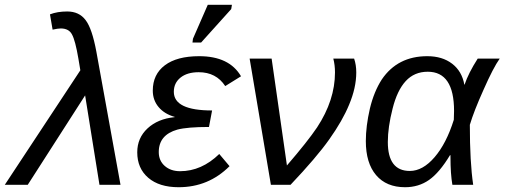

<svg xmlns="http://www.w3.org/2000/svg" viewBox="-65 -773 2110 803"><path d="M-45 0 271 -479 263 -527Q250 -604 236 -629Q223 -654 189 -654Q177 -654 155 -649L144 -713Q175 -725 216 -725Q266 -725 293 -689Q320 -654 338 -557L439 0H351L291 -374L51 0Z M688 -57Q778 -57 852 -129L895 -78Q807 10 682 10Q601 10 555 -29.5Q509 -69 509 -136Q509 -196 552 -236Q595 -276 665 -283L666 -284Q623 -296 598.5 -325Q574 -354 574 -394Q574 -462 624.5 -500Q675 -538 768 -538Q894 -538 943 -454L877 -413Q839 -471 766 -471Q718 -471 690 -448.5Q662 -426 662 -389Q662 -311 822 -311L809 -242Q719 -242 677 -231Q599 -209 599 -137Q599 -101 624 -79Q649 -57 688 -57ZM776 -595H740L742 -611L804 -753H905L902 -735Z M1071 -528 1135 -81Q1222 -182 1261 -240Q1336 -354 1336 -470Q1336 -501 1329 -528H1416Q1425 -502 1425 -470Q1425 -406 1395 -335Q1368 -269 1312 -190Q1259 -115 1150 0H1068L979 -528Z M1722 -538Q1785 -538 1826 -506.5Q1867 -475 1877 -419H1878Q1894 -467 1933 -528H2025Q1998 -490 1957 -397Q1917 -308 1900 -251Q1900 -95 1914 0H1827Q1819 -46 1819 -116V-124H1817Q1773 -51 1729.5 -20.5Q1686 10 1629 10Q1551 10 1508 -40.5Q1465 -91 1465 -183Q1465 -245 1482 -319Q1499 -390 1532 -441Q1598 -538 1722 -538ZM1724 -473Q1668 -473 1632 -434Q1596 -395 1577 -319Q1557 -241 1557 -179Q1557 -58 1649 -58Q1703 -58 1752.5 -115.5Q1802 -173 1833 -272L1834 -309Q1834 -473 1724 -473Z"/></svg>

Font: Libra Sans
Style: Italic
Weight: 400
Italic angle: -12°
Foundry: Context Ltd
Version: Version 1.002